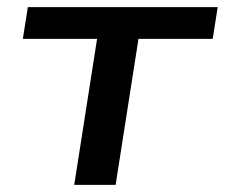

<svg xmlns="http://www.w3.org/2000/svg" viewBox="-20 -518 630 538"><path d="M188 0 252 -409H44L58 -498H590L576 -409H368L304 0Z"/></svg>

Font: Nunito Sans 7pt SemiExpanded SemiBold
Style: Italic
Weight: 600
Width: 6
Italic angle: -9°
Designer: Vernon Adams
Foundry: Vernon Adams
Version: Version 3.101;gftools[0.9.27]